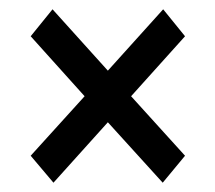

<svg xmlns="http://www.w3.org/2000/svg" viewBox="-20 -526 463 413"><path d="M378 -448 262 -319 378 -191 330 -133 212 -263 95 -133 46 -191 162 -319 46 -448 93 -506 212 -374 331 -506Z"/></svg>

Font: ArsenalBold
Style: Bold
Weight: 700
Designer: Andrij Shevchenko
Foundry: Stairsfor.com
Version: Version 1.000